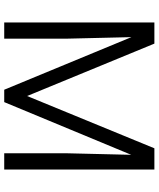

<svg xmlns="http://www.w3.org/2000/svg" viewBox="59 -810 751 909"><g transform="rotate(90 434.5 -355.5)"><path d="M86.4 -710.9H186.5L434.6 -108.4L682.1 -710.9H782.7V0H705.6V-293.9L712.9 -601.1L463.4 0H404.8L155.8 -602.1L163.1 -293.9V0H86.4Z"/></g></svg>

Font: Vazirmatn UI Light
Style: Regular
Weight: 300
Designer: Saber Rastikerdar
Foundry: Saber Rastikerdar
Version: Version 33.003